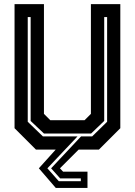

<svg xmlns="http://www.w3.org/2000/svg" viewBox="-20 -720 650 924"><path d="M248.5 184.5 167 90 248 0H153L50 -103V-700H191.5V-172L222 -141.5H387L417.5 -172V-700H559V-103L456 0H358.5L268.5 90L283.5 106H401V184.5ZM263 152H369V138.5H269.5L226 90L370 -63.5H423.5L495.5 -134V-638H481.5V-138L418.5 -77.5H191.5L127.5 -138V-638H113.5V-134L186.5 -63.5H353L208 90Z"/></svg>

Font: Tourney Condensed Regular
Style: Bold
Weight: 700
Width: 3
Designer: Tyler Finck
Foundry: Etcetera Type Co
Version: Version 1.010; ttfautohint (v1.8.3)